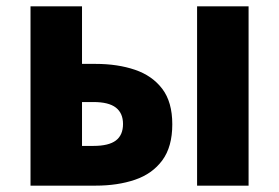

<svg xmlns="http://www.w3.org/2000/svg" viewBox="-20 -584 877 604"><path d="M76 0V-564H238V-383H281Q350 -383 404.5 -364.5Q459 -346 490.5 -304.5Q522 -263 522 -193Q522 -122 490.5 -79.5Q459 -37 404.5 -18.5Q350 0 281 0ZM238 -125H274Q322 -125 344.5 -142Q367 -159 367 -194Q367 -228 344.5 -245.5Q322 -263 274 -263H238ZM600 0V-564H762V0Z"/></svg>

Font: Noto Sans TC ExtraBold
Style: Regular
Weight: 800
Designer: Ryoko NISHIZUKA  (kana, bopomofo & ideographs); Paul D. Hunt (Latin, Greek & Cyrillic); Sandoll Communications , Soo-you
Foundry: Adobe
Version: Version 2.004-H2;hotconv 1.0.118;makeotfexe 2.5.65603